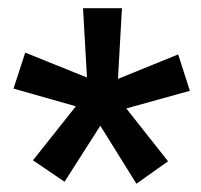

<svg xmlns="http://www.w3.org/2000/svg" viewBox="-20 -731 493 472"><path d="M166.5 -469.7 13.2 -513.2 42 -601.6 193.8 -540.5 184.1 -710.9H279.8L270 -537.1L418 -597.2L446.8 -507.8L290.5 -464.4L393.1 -334.5L315.4 -279.3L226.6 -421.9L138.7 -284.2L61 -336.9Z"/></svg>

Font: RobotoDraft
Style: Bold
Weight: 700
Version: Version 2.001150; 2014